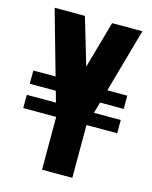

<svg xmlns="http://www.w3.org/2000/svg" viewBox="-107 -769 663 839"><g transform="rotate(15 224.5 -349.0)"><path d="M165 0V-238L35 -698H172L235 -485L295 -698H432L302 -236V0ZM16 -239V-299H441V-239ZM16 -349V-409H441V-349Z"/></g></svg>

Font: Stick No Bills ExtraBold
Style: Regular
Weight: 800
Version: Version 2.000